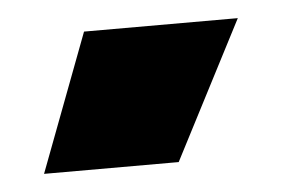

<svg xmlns="http://www.w3.org/2000/svg" viewBox="-29 -781 367 250"><g transform="rotate(-5 154.5 -656.0)"><path d="M88 -746H289L196 -566H20Z"/></g></svg>

Font: Prompt ExtraBold
Style: Regular
Weight: 800
Designer: Katatrad Team
Foundry: CadsonDemak
Version: Version 1.001